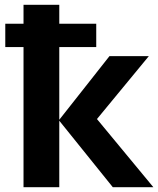

<svg xmlns="http://www.w3.org/2000/svg" viewBox="-20 -780 660 800"><path d="M78 -681V-760H227V-681H381V-584H227V-281L436 -546H600L384 -284L619 0H450L227 -277V0H78V-584H2V-681Z"/></svg>

Font: BC Sans
Style: Bold
Weight: 700
Designer: Monotype Design Team
Province of B.C.
Foundry: Monotype Imaging Inc.
Version: Version 2.000;GOOG;noto-source:20170915:90ef993387c0